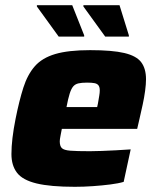

<svg xmlns="http://www.w3.org/2000/svg" viewBox="-20 -711 601 739"><path d="M268 8Q174 8 120.5 -5Q67 -18 45.5 -46Q24 -74 24 -118Q24 -146 28 -180Q32 -214 40 -254Q54 -324 70 -374Q86 -424 114 -456Q142 -488 192.5 -503Q243 -518 327 -518Q412 -518 458.5 -507Q505 -496 523.5 -471.5Q542 -447 542 -406Q542 -387 538.5 -361Q535 -335 529 -307.5Q523 -280 517 -254L508 -215H218Q216 -204 213 -189Q210 -174 210 -167Q210 -149 218 -141Q226 -133 250.5 -131Q275 -129 326 -129Q345 -129 371 -130Q397 -131 426 -132.5Q455 -134 483 -136L456 -11Q436 -5 404.5 -1Q373 3 337.5 5.5Q302 8 268 8ZM236 -299H354L357 -313Q360 -331 362 -342.5Q364 -354 364 -363Q364 -376 359 -382.5Q354 -389 343.5 -391Q333 -393 315 -393Q294 -393 281.5 -390Q269 -387 261.5 -378Q254 -369 248 -350Q242 -331 236 -299ZM206 -570 122 -686V-691H258L304 -575V-570ZM385 -570 301 -686V-691H440L476 -575V-570Z"/></svg>

Font: Saira Thin ExtraBold
Style: Italic
Weight: 800
Italic angle: -12°
Version: Version 1.101